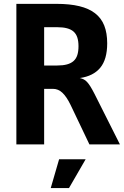

<svg xmlns="http://www.w3.org/2000/svg" viewBox="-20 -749 642 996"><path d="M64.9 -729H272.9Q341.8 -729 391.4 -717Q440.9 -705.1 473.1 -680.2Q505.4 -655.3 520.8 -616.5Q536.1 -577.6 536.1 -524.4Q536.1 -440.9 500 -397.5Q463.9 -354 394 -344.2Q404.8 -341.8 413.8 -337.4Q422.9 -333 431.4 -324Q439.9 -314.9 449.2 -300Q458.5 -285.2 470.2 -262.2L602.1 0H443.8L356 -184.1L345.7 -205.6Q325.2 -247.6 303.7 -267.8Q282.2 -288.1 254.9 -288.1H209V0H64.9ZM276.9 -409.2Q306.2 -409.2 327.1 -414.8Q348.1 -420.4 361.6 -432.4Q375 -444.3 381.1 -463.4Q387.2 -482.4 387.2 -509.3Q387.2 -535.6 381.1 -554.4Q375 -573.2 361.8 -585Q348.6 -596.7 327.6 -602.3Q306.6 -607.9 276.9 -607.9H209V-409.2ZM286.6 77.1H424.3L337.9 226.6H243.2Z"/></svg>

Font: Hack
Style: Bold
Weight: 700
Monospace: yes
Designer: Christopher Simpkins
Foundry: Christopher Simpkins
Version: Version 2.017